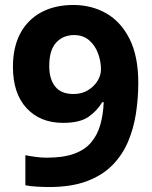

<svg xmlns="http://www.w3.org/2000/svg" viewBox="-20 -742 612 772"><path d="M536 -409Q536 -348 526.9 -287.5Q517.8 -227 495.4 -173.5Q473 -120 432.4 -78.5Q391.8 -37 329.3 -13.5Q266.8 10 178 10Q156.9 10 129 8.5Q101 7 82 3V-118Q102 -114 124 -111Q146 -108 168 -108Q235 -108 278.5 -124Q322 -140 347 -170Q372 -200 383.5 -241Q395 -282 397 -331H391Q370 -296 335.5 -272Q301 -248 233 -248Q142 -248 87 -307Q32 -366 32 -473.6Q32 -552 61.5 -607.5Q91 -663 145.8 -692.5Q200.7 -722 274.9 -722Q348 -722 407 -688.5Q466 -655 501 -585.5Q536 -516 536 -409ZM277.8 -601Q234 -601 206 -571Q178 -541 178 -476Q178 -423.8 202 -393.9Q226 -364 275.1 -364Q308.9 -364 333.4 -379Q358 -394 372 -416.5Q386 -439 386 -463Q386 -495.8 374 -527.9Q362 -560 338 -580.5Q313.9 -601 277.8 -601Z"/></svg>

Font: Noto Sans Ol Chiki
Style: Regular
Weight: 400
Designer: Monotype Design Team, Lewis McGuffie
Foundry: Monotype Imaging Inc.
Version: Version 2.003